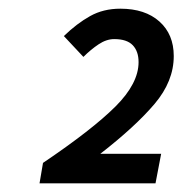

<svg xmlns="http://www.w3.org/2000/svg" viewBox="-20 -807 420 442"><path d="M71 -385 79 -432Q193 -509 246 -562Q299 -615 299 -664Q299 -689 285.5 -703Q272 -717 243 -717Q225 -717 207 -705Q189 -693 172 -676L127 -724Q157 -753 187.5 -770Q218 -787 257 -787Q314 -787 347 -757.5Q380 -728 380 -678Q380 -620 336 -568Q292 -516 211 -453H351L338 -385Z"/></svg>

Font: Source Sans Pro SemiBold
Style: Italic
Weight: 600
Italic angle: -11°
Designer: Paul D. Hunt
Foundry: Adobe Systems Incorporated
Version: Version 1.095;hotconv 1.0.109;makeotfexe 2.5.65596